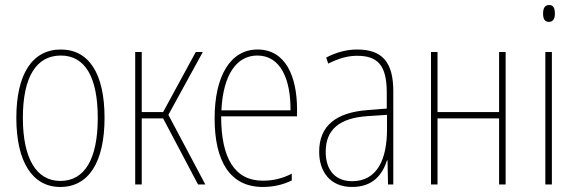

<svg xmlns="http://www.w3.org/2000/svg" viewBox="-20 -734 2295 764"><path d="M220 10C333 10 396 -89 396 -265C396 -441 334 -537 222 -537C109 -537 45 -440 45 -265C45 -90 109 10 220 10ZM220 -14C125 -14 71 -103 71 -265C71 -427 124 -513 222 -513C318 -513 369 -428 369 -265C369 -101 317 -14 220 -14Z M518 0H544V-263H629L768 0H797L650 -277L787 -527H759L629 -288H544V-527H518Z M1026 10C1066 10 1104 2 1141 -16V-43C1103 -23 1065 -15 1026 -15C914 -15 860 -104 860 -271H1162V-298C1162 -429 1117 -537 1005 -537C896 -537 834 -430 834 -263C834 -91 896 10 1026 10ZM861 -295C868 -438 922 -513 1004 -513C1096 -513 1137 -420 1136 -295Z M1381 10C1467 10 1503 -43 1520 -96H1522L1524 0H1545V-371C1545 -487 1501 -537 1401 -537C1360 -537 1318 -526 1278 -505L1286 -481C1331 -503 1365 -512 1401 -512C1483 -512 1519 -474 1519 -366V-302L1444 -296C1318 -287 1250 -234 1250 -130C1250 -53 1292 10 1381 10ZM1381 -13C1316 -13 1276 -55 1276 -130C1276 -218 1330 -265 1445 -272L1520 -277V-220C1520 -98 1480 -13 1381 -13Z M1695 0H1721V-263H1966V0H1992V-527H1966V-288H1721V-527H1695Z M2164 -647C2180 -647 2188 -658 2188 -680C2188 -703 2181 -714 2165 -714C2149 -714 2141 -703 2141 -680C2141 -658 2148 -647 2164 -647ZM2150 0H2176V-527H2150Z"/></svg>

Font: Noto Sans Condensed Thin
Style: Regular
Weight: 100
Width: 3
Designer: Monotype Design Team
Foundry: Monotype Imaging Inc.
Version: Version 2.013